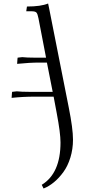

<svg xmlns="http://www.w3.org/2000/svg" viewBox="-20 -766 494 1089"><path d="M45.9 -210.9 47.9 -238.8 48.8 -245.1 75.2 -248Q102.1 -245.1 144 -245.1H278.8L246.1 -411.1H207Q146.5 -411.1 77.1 -403.8L79.1 -432.1L80.1 -439L106 -441.9Q132.8 -439 174.8 -439H241.2L198.2 -662.1Q193.4 -687 186.8 -694.6Q180.2 -702.1 158.2 -702.1H128.9L132.8 -729Q211.9 -729 252.9 -746.1L258.8 -717.8L370.1 -155.8Q394 -36.1 394 25.9Q394 79.6 379.2 127.7Q364.3 175.8 339.6 209.7Q314.9 243.7 286.4 267.3Q257.8 291 227.1 303.2L216.8 282.2Q323.2 217.3 323.2 42Q323.2 -11.2 301.8 -124L284.2 -217.8H175.8Q110.8 -217.8 45.9 -210.9Z"/></svg>

Font: Dihjauti
Style: Italic
Weight: 400
Italic angle: -9°
Designer: T. Christopher White
Version: Version 3.0.0